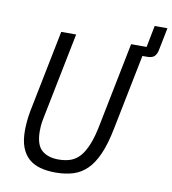

<svg xmlns="http://www.w3.org/2000/svg" viewBox="-89 -887 875 977"><g transform="rotate(10 348.5 -399.0)"><path d="M245 -698 155 -249Q150 -224 149 -208.5Q148 -193 148 -183Q148 -112 179.5 -84Q211 -56 266 -56Q301 -56 328.5 -65.5Q356 -75 377 -99Q398 -123 414.5 -164Q431 -205 443 -268L529 -698H609L631 -810H697L673 -690Q669 -672 658 -660.5Q647 -649 619 -649H596L518 -260Q502 -179 479 -126.5Q456 -74 425 -43.5Q394 -13 354 -0.5Q314 12 263 12Q219 12 184 2.5Q149 -7 124.5 -28.5Q100 -50 86.5 -85Q73 -120 73 -172Q73 -189 75 -215.5Q77 -242 83 -274L168 -698Z"/></g></svg>

Font: IBM Plex Sans Cond
Style: Italic
Weight: 400
Width: 3
Italic angle: -11°
Designer: Mike Abbink, Paul van der Laan, Pieter van Rosmalen
Foundry: Bold Monday
Version: Version 1.3